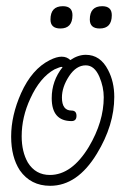

<svg xmlns="http://www.w3.org/2000/svg" viewBox="-20 -591 400 620"><path d="M142 9Q79 9 44 -41Q16 -84 16 -150Q16 -218 48 -290Q83 -368 141 -397Q163 -408 179 -408Q196 -408 207 -397Q232 -414 257 -414Q304 -414 329 -365Q349 -327 349 -278Q349 -187 293 -95Q230 9 142 9ZM141 -26Q212 -26 267 -117Q315 -198 315 -277Q315 -310 301 -343Q285 -380 257 -380Q226 -380 203 -345Q180 -310 180 -276Q180 -234 211 -234Q227 -234 227 -217Q227 -200 211 -200Q147 -200 147 -274Q147 -330 182 -374Q181 -375 179 -375Q174 -375 156 -367Q109 -341 78 -273Q50 -213 50 -151Q50 -101 70 -66Q95 -26 141 -26ZM302 -499Q270 -499 270 -528Q270 -571 310 -571Q341 -571 341 -542Q341 -499 302 -499ZM175 -499Q143 -499 143 -528Q143 -571 183 -571Q214 -571 214 -542Q214 -499 175 -499Z"/></svg>

Font: Send Flowers
Style: Regular
Weight: 400
Designer: Robert E. Leuschke
Foundry: Robert E. Leuschke
Version: Version 1.010; ttfautohint (v1.8.4.7-5d5b)